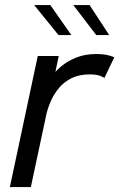

<svg xmlns="http://www.w3.org/2000/svg" viewBox="-20 -758 483 778"><path d="M20 0 133 -531H218L183.5 -368L152.5 -378Q162 -407.5 180.8 -436.2Q199.5 -465 227 -488.2Q254.5 -511.5 290 -525.2Q325.5 -539 368.5 -539Q400.5 -539 419.8 -533.8Q439 -528.5 443 -525.5L403 -442Q399 -445.5 384.8 -451Q370.5 -456.5 342.5 -456.5Q301 -456.5 270.5 -441.5Q240 -426.5 219.2 -401.8Q198.5 -377 185.8 -348Q173 -319 167 -290.5L105 0ZM422.5 -616H370L277 -737.5H343ZM269 -616H217L118.5 -737.5H184Z"/></svg>

Font: Epilogue
Style: Italic
Weight: 400
Italic angle: -12°
Designer: Tyler Finck
Foundry: Etcetera Type Co
Version: Version 2.112